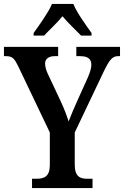

<svg xmlns="http://www.w3.org/2000/svg" viewBox="-21 -951 627 971"><path d="M149 -784V-771H202C228 -799 269 -836 295 -869C321 -837 364 -797 389 -771H442V-784C415 -822 368 -886 350 -931H242C223 -886 176 -822 149 -784ZM141 0H447V-47H420C385 -47 357 -57 357 -118V-281L504 -590C533 -650 548 -667 576 -667H586V-714H365V-667H384C421 -667 441 -655 441 -623C441 -610 436 -588 424 -561L373 -448C354 -406 337 -366 326 -337C316 -368 304 -400 286 -439L222 -575C214 -591 207 -613 207 -629C207 -651 222 -667 256 -667H273V-714H-1V-667H10C43 -667 53 -653 72 -614L231 -281V-116C231 -58 202 -47 163 -47H141Z"/></svg>

Font: Noto Serif Ethiopic Condensed SemiBold
Style: Regular
Weight: 600
Width: 3
Designer: Monotype Design Team
Foundry: Monotype Imaging Inc.
Version: Version 2.102